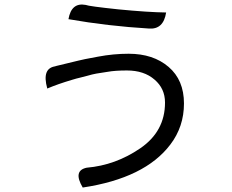

<svg xmlns="http://www.w3.org/2000/svg" viewBox="-20 -793 1040 861"><path d="M720 -333Q720 -396 673 -436Q626 -477 549 -477Q496 -477 463 -471Q430 -466 412 -463Q395 -460 371 -453Q347 -447 336 -444Q326 -442 303 -435Q239 -416 192 -396Q166 -489 231 -496Q213 -493 277 -508Q342 -524 362 -528Q383 -532 420 -539Q489 -552 557 -552Q667 -552 736 -493Q805 -434 805 -329Q805 -225 744 -145Q630 6 351 48Q306 -28 369 -41Q498 -52 609 -128Q720 -204 720 -333ZM287 -707Q300 -783 364 -771Q378 -765 511 -751Q645 -738 725 -737Q713 -660 648 -665Q464 -676 287 -707Z"/></svg>

Font: Swei Toothpaste CJK TC
Style: Regular
Weight: 400
Version: Version 1.0